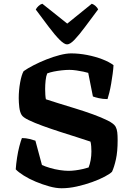

<svg xmlns="http://www.w3.org/2000/svg" viewBox="-20 -1005 704 1025"><path d="M309 0Q279 0 243 -10Q207 -20 171 -35Q135 -50 106.5 -68Q78 -86 64 -101Q66 -130 71 -163Q76 -196 83.5 -224.5Q91 -253 97 -268Q118 -268 138 -263Q158 -258 169 -254L204 -124Q222 -116 247 -108.5Q272 -101 299 -97Q326 -93 346 -93Q362 -93 382 -95.5Q402 -98 421.5 -102.5Q441 -107 453 -111Q460 -128 464 -150.5Q468 -173 468 -196Q468 -208 467 -223Q466 -238 463 -249Q434 -259 391 -272.5Q348 -286 300 -301.5Q252 -317 208 -333Q164 -349 133 -364Q102 -379 95 -392Q86 -407 83 -432.5Q80 -458 80 -481Q80 -523 87.5 -564.5Q95 -606 106 -625Q127 -640 159 -656.5Q191 -673 227.5 -687.5Q264 -702 299 -711Q334 -720 360 -720Q401 -720 445 -711.5Q489 -703 526.5 -688.5Q564 -674 586 -657Q585 -637 581.5 -611Q578 -585 573.5 -558.5Q569 -532 563.5 -510Q558 -488 554 -476Q529 -476 507.5 -481Q486 -486 476 -490L451 -616Q442 -619 425 -622.5Q408 -626 388 -629Q368 -632 351 -632Q332 -632 309.5 -629.5Q287 -627 267 -623Q247 -619 232 -613Q226 -599 223.5 -575.5Q221 -552 221 -530Q221 -514 222 -499Q223 -484 225 -475Q249 -467 291 -454Q333 -441 382 -426Q431 -411 476.5 -394.5Q522 -378 555 -361.5Q588 -345 597 -329Q604 -316 606 -299Q608 -282 608 -257Q608 -196 599 -155Q590 -114 578 -88Q567 -77 539 -62Q511 -47 472 -33Q433 -19 390.5 -9.5Q348 0 309 0ZM338 -768Q323 -768 298 -793Q273 -818 241 -860.5Q209 -903 171 -954Q176 -964 185.5 -973Q195 -982 206 -985L339 -879L470 -985Q480 -982 490 -973Q500 -964 504 -955Q465 -903 433.5 -860.5Q402 -818 378 -793Q354 -768 338 -768Z"/></svg>

Font: Texturina 12pt
Style: Bold
Weight: 700
Designer: Guillermo Torres Carreño
Foundry: Omnibus-Type
Version: Version 1.002